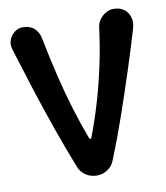

<svg xmlns="http://www.w3.org/2000/svg" viewBox="-79 -748 706 818"><g transform="rotate(-10 274.5 -338.5)"><path d="M269 -158Q271 -154 274 -154Q277 -154 279 -158Q304 -223 326 -296.5Q348 -370 365.5 -451.5Q383 -533 394 -620Q397 -636 407.5 -650Q418 -664 434 -673Q450 -682 465 -682Q496 -682 513.5 -667.5Q531 -653 536.5 -631.5Q542 -610 535 -586Q509 -498 479 -406Q449 -314 417.5 -223Q386 -132 351 -46Q342 -23 321.5 -9Q301 5 275 5Q248 5 227 -9Q206 -23 197 -46Q163 -132 131 -223Q99 -314 69.5 -406Q40 -498 13 -586Q6 -609 13.5 -628.5Q21 -648 37 -660Q53 -672 71 -672Q104 -672 122.5 -654.5Q141 -637 146 -609Q163 -523 182 -444Q201 -365 223 -293Q245 -221 269 -158Z"/></g></svg>

Font: Winky Sans Medium
Style: Regular
Weight: 500
Designer: Simon Atzbach
Foundry: typofactur
Version: Version 1.205